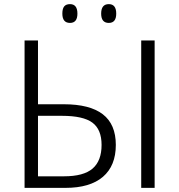

<svg xmlns="http://www.w3.org/2000/svg" viewBox="-20 -910 869 930"><path d="M282 -844Q282 -868 291 -879Q300 -890 319 -890Q355 -890 355 -844Q355 -799 319 -799Q282 -799 282 -844ZM470 -844Q470 -890 507 -890Q543 -890 543 -844Q543 -799 507 -799Q470 -799 470 -844ZM99 -714H164V-405H289Q415 -405 478 -356.5Q541 -308 541 -208Q541 -107 478.5 -53.5Q416 0 297 0H99ZM664 -714H729V0H664ZM290 -56Q385 -56 428.5 -93.5Q472 -131 472 -208Q472 -283 427.5 -316Q383 -349 280 -349H164V-56Z"/></svg>

Font: OpenSansMMV
Style: Light
Weight: 300
Foundry: Ascender Corporation
Version: Version 4.001